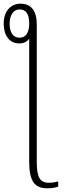

<svg xmlns="http://www.w3.org/2000/svg" viewBox="-60 -779 347 1039"><path d="M196 240Q142 240 120 206Q98 172 98 98V-570Q91 -559 77.5 -551.5Q64 -544 45 -544Q4 -544 -18 -574Q-40 -604 -40 -650Q-40 -702 -14 -730.5Q12 -759 50 -759Q139 -759 139 -645V99Q139 161 154 185.5Q169 210 203 210Q218 210 230.5 208Q243 206 255 203V231Q230 240 196 240ZM45 -575Q72 -575 85 -595.5Q98 -616 98 -652Q98 -728 46 -728Q21 -728 6.5 -706.5Q-8 -685 -8 -650Q-8 -615 6 -595Q20 -575 45 -575Z"/></svg>

Font: Noto Serif Condensed ExtraLight
Style: Regular
Weight: 200
Width: 3
Designer: Monotype Design Team
Foundry: Monotype Imaging Inc.
Version: Version 2.013; ttfautohint (v1.8.4.7-5d5b)